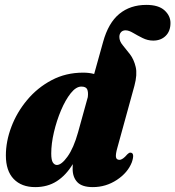

<svg xmlns="http://www.w3.org/2000/svg" viewBox="-20 -755 717 785"><path d="M519 -91.5Q502.5 -49 457.8 -19.5Q413 10 359.5 10Q315.5 10 296.2 -10.2Q277 -30.5 277 -64.5Q277 -74.5 277.5 -84Q250 -38.5 212.2 -14.2Q174.5 10 124 10Q68 10 36 -23.2Q4 -56.5 4 -119.5Q4 -177 26.5 -236.5Q49 -296 91 -346.2Q133 -396.5 191 -427.2Q249 -458 320 -458Q344.5 -458 365 -452.5L401.5 -583.5Q423 -661.5 467.8 -698.2Q512.5 -735 578.5 -735Q628 -735 652.5 -712.8Q677 -690.5 677 -661Q677 -627.5 657.2 -608.2Q637.5 -589 606.5 -589Q584 -589 563 -599.5Q542 -610 524.2 -620.5Q506.5 -631 493.5 -631Q481.5 -631 474.8 -623.5Q468 -616 468 -604Q468 -586.5 481.8 -570.2Q495.5 -554 511.5 -533Q527.5 -512 534.8 -481.2Q542 -450.5 529.5 -404L460 -151.5Q452.5 -125.5 454 -113.5Q455.5 -101.5 468.5 -101.5Q481.5 -101.5 500.5 -124Q507.5 -131 512.5 -131Q532.5 -131 519 -91.5ZM189.5 -127.5Q189.5 -100.5 196.2 -90.5Q203 -80.5 212.5 -80.5Q231.5 -80.5 256.2 -115Q281 -149.5 299 -213.5L339 -358Q341.5 -378.5 336.5 -389.8Q331.5 -401 312.5 -401Q291 -401 269.2 -373.8Q247.5 -346.5 229.5 -304Q211.5 -261.5 200.5 -214.5Q189.5 -167.5 189.5 -127.5Z"/></svg>

Font: Fraunces 144pt Soft Black
Style: Italic
Weight: 900
Italic angle: -16°
Version: Version 1.000;[b76b70a41]